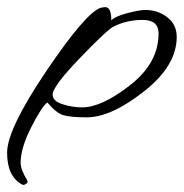

<svg xmlns="http://www.w3.org/2000/svg" viewBox="-120 -330 517 540"><path d="M377 -226Q377 -145 284.5 -72.5Q192 0 124 0Q79 0 58.5 -6Q38 -12 13 -42Q-4 -28 -33 29.5Q-62 87 -62 128Q-62 147 -43 178Q-41 183 -46 186.5Q-51 190 -53.5 190Q-56 190 -58 189Q-100 166 -100 99.5Q-100 33 10.5 -130.5Q121 -294 163 -308Q173 -310 176 -310Q193 -310 193 -273Q203 -283 234 -292Q272 -302 288 -302Q324 -302 350.5 -281.5Q377 -261 377 -226ZM326 -236Q326 -274 281 -274Q236 -274 199 -255Q182 -247 105 -167Q28 -87 28 -64Q28 -46 55.5 -37Q83 -28 111 -28Q166 -28 246 -90.5Q326 -153 326 -236Z"/></svg>

Font: Alex Brush
Style: Regular
Weight: 400
Designer: Robert E. Leuschke
Foundry: Robert E. Leuschke
Version: Version 1.003